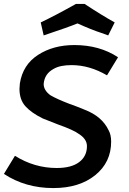

<svg xmlns="http://www.w3.org/2000/svg" viewBox="-50 -946 658 976"><path d="M221 10Q353 10 434 -55.5Q515 -121 515 -226Q515 -261 502 -284Q469 -354 381 -388Q345 -403 312 -415L303 -418Q238 -443 206 -462Q172 -487 172 -519Q176 -571 223 -596Q255 -615 314 -615Q405 -615 494 -563L550 -655Q456 -717 328 -717Q221 -717 143.5 -667Q66 -617 51 -522L49 -494Q49 -439 79.5 -405.5Q110 -372 167 -344L243 -314Q325 -285 351 -265Q392 -239 392 -203Q392 -152 352.5 -122Q313 -92 238 -92Q125 -92 26 -154L-30 -62Q79 10 221 10ZM500 -766 533 -832Q468 -868 380 -926H336Q229 -866 157 -832L172 -766Q298 -808 344 -827Q417 -794 464 -779Z"/></svg>

Font: Brisa Sans Medium
Style: Italic
Weight: 600
Italic angle: -8°
Designer: Dalton Maag Ltd
Foundry: Dalton Maag Ltd
Version: Version 1.101;July 10, 2019;FontCreator 11.5.0.2425 64-bit